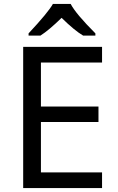

<svg xmlns="http://www.w3.org/2000/svg" viewBox="-20 -951 596 971"><path d="M496.1 0H97.2V-713.9H496.1V-634.8H187V-412.1H478V-334H187V-79.1H496.1ZM462.4 -771H400.4Q356.4 -796.9 291.5 -860.8Q227.5 -798.3 184.6 -771H124.5V-782.2Q224.1 -888.7 247.6 -931.2H337.4Q362.8 -881.8 462.4 -782.2Z"/></svg>

Font: NotoSans
Style: Regular
Weight: 400
Designer: Monotype Design team
Foundry: Monotype Imaging Inc.
Version: Version 1.04